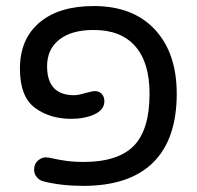

<svg xmlns="http://www.w3.org/2000/svg" viewBox="-20 -603 653 635"><path d="M125 -2.9Q111.3 -5.9 102.1 -16.6Q92.8 -27.3 92.8 -42Q92.8 -61.5 106.9 -73.2Q121.1 -85 139.6 -82Q179.7 -73.2 204.1 -70.3Q228.5 -67.4 255.9 -67.4Q370.1 -67.4 422.4 -120.6Q474.6 -173.8 474.6 -293Q474.6 -396.5 427.2 -450.2Q379.9 -503.9 290 -503.9Q216.8 -503.9 176.3 -472.2Q135.7 -440.4 135.7 -383.8Q135.7 -288.1 225.6 -288.1Q238.3 -288.1 264.6 -295.9Q288.1 -301.8 293 -301.8Q307.6 -301.8 316.4 -292.5Q325.2 -283.2 325.2 -268.6Q325.2 -240.2 293 -225.1Q260.7 -210 215.8 -210Q143.6 -210 94.7 -247.1Q45.9 -284.2 45.9 -376Q45.9 -473.6 110.4 -528.3Q174.8 -583 290 -583Q419.9 -583 492.2 -505.4Q564.5 -427.7 564.5 -293Q564.5 -142.6 486.3 -65.4Q408.2 11.7 255.9 11.7Q182.6 11.7 125 -2.9Z"/></svg>

Font: YuPearl-Regular
Style: Regular
Weight: 400
Designer: Max Yao
Foundry: Max-Everyday
Version: Version 1.011; ttfautohint (v1.8.3)